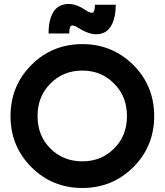

<svg xmlns="http://www.w3.org/2000/svg" viewBox="-20 -937 832 971"><path d="M225.6 -767.6Q225.6 -814.5 236.3 -846.7Q247.1 -878.9 264.6 -894.5Q283.2 -911.1 306.6 -915Q315.4 -917 326.2 -917Q340.8 -917 356.4 -913.1Q381.8 -906.2 408.2 -888.7Q436.5 -869.1 448.2 -873Q460 -877 460 -913.1Q495.1 -913.1 565.4 -913.1Q565.4 -856.4 548.8 -819.3Q532.2 -783.2 504.9 -771.5Q478.5 -759.8 447.3 -765.6Q416 -771.5 382.8 -792Q353.5 -811.5 341.8 -807.6Q330.1 -803.7 330.1 -767.6Q294.9 -767.6 225.6 -767.6ZM396.5 13.7Q244.1 13.7 138.7 -91.8Q33.2 -197.3 33.2 -349.6Q33.2 -502.9 138.7 -608.4Q244.1 -713.9 396.5 -713.9Q547.9 -713.9 654.3 -608.4Q759.8 -502.9 759.8 -349.6Q759.8 -197.3 654.3 -91.8Q547.9 13.7 396.5 13.7ZM396.5 -121.1Q492.2 -121.1 556.6 -185.5Q622.1 -250 622.1 -349.6Q622.1 -450.2 556.6 -514.6Q492.2 -580.1 396.5 -580.1Q299.8 -580.1 235.4 -514.6Q169.9 -450.2 169.9 -349.6Q169.9 -250 235.4 -185.5Q299.8 -121.1 396.5 -121.1Z"/></svg>

Font: LeFont
Style: Regular
Weight: 700
Designer: Leryon MEDIA
Version: Version 1.0